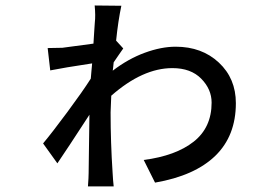

<svg xmlns="http://www.w3.org/2000/svg" viewBox="-20 -640 996 696"><path d="M400.9 -492.7 426.8 -464.4Q423.3 -459.5 411.1 -441.9Q398.9 -424.3 392.1 -414.1Q391.6 -407.7 390.4 -397.7Q389.2 -387.7 388.7 -383.8Q444.8 -426.8 504.6 -448.7Q564.5 -470.7 616.7 -470.7Q711.9 -470.7 773.4 -413.1Q835 -355.5 835 -266.1Q835 -147.5 760.5 -75.2Q686 -2.9 542 22L501 -60.1Q617.2 -75.2 682.1 -126.5Q747.1 -177.7 747.1 -268.1Q747.1 -316.4 709.5 -354.7Q671.9 -393.1 605 -393.1Q497.1 -393.1 383.3 -293Q380.9 -240.7 380.9 -232.9Q380.9 -124 388.2 -13.7Q388.2 -5.9 389.9 12.7Q391.6 31.2 392.1 35.6H298.8Q301.3 2.4 301.3 -12.2Q301.8 -28.3 302.5 -103.3Q303.2 -178.2 304.2 -224.1Q221.7 -97.2 188 -47.9L136.2 -120.1Q168.5 -158.7 224.4 -234.1Q280.3 -309.6 309.1 -355Q310.1 -364.3 311.5 -382.8Q313 -401.4 314 -410.2Q210 -394.5 162.1 -384.8L152.8 -465.8Q163.1 -465.8 179.7 -466.3Q196.3 -466.8 206.1 -466.8Q233.4 -470.2 318.8 -481.9Q319.8 -499.5 321.5 -525.4Q323.2 -551.3 323.7 -558.1Q326.7 -583 323.2 -620.1L419.9 -619.1Q408.2 -564 400.9 -492.7Z"/></svg>

Font: Karasuma Gothic
Style: Regular
Weight: 500
Designer: Rasmus Andersson / Ryoko Nishizuka
Foundry: Genbu
Version: Version 1.00